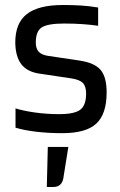

<svg xmlns="http://www.w3.org/2000/svg" viewBox="-20 -524 479 767"><path d="M236 -430Q172 -430 147.5 -415Q123 -400 123 -354Q123 -330 134.5 -317.5Q146 -305 171 -301L298 -282Q358 -273 382 -244.5Q406 -216 406 -155Q406 -69 365 -30.5Q324 8 229 8Q172 8 123 2Q74 -4 42 -14V-91Q74 -81 120.5 -74.5Q167 -68 216 -68Q278 -68 301 -86Q324 -104 324 -150Q324 -179 311 -192.5Q298 -206 264 -211L137 -230Q89 -237 65.5 -267Q42 -297 41 -354Q41 -432 87.5 -468Q134 -504 231 -504Q271 -504 303.5 -502Q336 -500 372 -494V-421Q346 -425 311 -427.5Q276 -430 236 -430ZM253 63 233 188Q230 205 220 214Q210 223 193 223H167L171 63Z"/></svg>

Font: Blinker
Style: Regular
Weight: 400
Designer: Juergen Huber
Foundry: supertype
Version: Version 1.017;hotconv 1.0.117;makeotfexe 2.5.65602